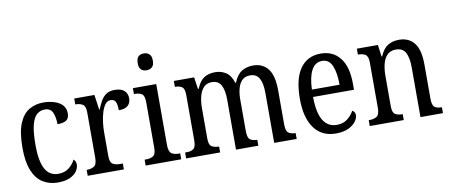

<svg xmlns="http://www.w3.org/2000/svg" viewBox="-67 -1030 3076 1312"><g transform="rotate(-10 1470.5 -373.5)"><path d="M244 10Q186 10 141 -18Q96 -46 71 -106.5Q46 -167 46 -265Q46 -372 71.5 -433.5Q97 -495 141 -520.5Q185 -546 240 -546Q305 -546 348.5 -520Q392 -494 392 -444Q392 -410 372 -396.5Q352 -383 310 -383Q310 -430 296 -463.5Q282 -497 240 -497Q209 -497 185.5 -476.5Q162 -456 149.5 -406Q137 -356 137 -266Q137 -159 166 -103.5Q195 -48 258 -48Q302 -48 331.5 -71.5Q361 -95 376 -126Q383 -120 387.5 -111Q392 -102 392 -88Q392 -67 377 -44Q362 -21 329 -5.5Q296 10 244 10Z M452 0V-41H455Q484 -41 504 -53.5Q524 -66 524 -113V-427Q524 -471 504 -483Q484 -495 456 -495H453V-536H593L608 -431H611Q623 -462 638 -488.5Q653 -515 676 -530.5Q699 -546 735 -546Q779 -546 801 -526Q823 -506 823 -472Q823 -441 803 -422.5Q783 -404 739 -404Q739 -445 729.5 -463.5Q720 -482 695 -482Q673 -482 658 -462.5Q643 -443 633 -411Q623 -379 618.5 -342.5Q614 -306 614 -273V-108Q614 -64 633.5 -52.5Q653 -41 681 -41H703V0Z M974 -640Q951 -640 936.5 -653Q922 -666 922 -698Q922 -731 936.5 -744Q951 -757 974 -757Q996 -757 1011.5 -744Q1027 -731 1027 -698Q1027 -666 1011.5 -653Q996 -640 974 -640ZM854 0V-41H865Q895 -41 914 -53Q933 -65 933 -110V-425Q933 -470 915.5 -482.5Q898 -495 868 -495H860V-536H1022V-115Q1022 -67 1041 -54Q1060 -41 1091 -41H1101V0Z M1135 0V-41H1148Q1176 -41 1193.5 -53.5Q1211 -66 1211 -113V-426Q1211 -471 1193 -483Q1175 -495 1146 -495H1144V-536H1285L1297 -454H1302Q1324 -507 1355.5 -526.5Q1387 -546 1432 -546Q1473 -546 1506 -525Q1539 -504 1556 -450H1560Q1583 -506 1617 -526Q1651 -546 1695 -546Q1761 -546 1798 -499Q1835 -452 1835 -349V-113Q1835 -66 1853 -53.5Q1871 -41 1900 -41H1902V0H1746V-346Q1746 -412 1727 -447.5Q1708 -483 1663 -483Q1628 -483 1607.5 -462.5Q1587 -442 1578 -408Q1569 -374 1569 -334V-113Q1569 -66 1587 -53.5Q1605 -41 1633 -41H1636V0H1481V-346Q1481 -412 1462 -447.5Q1443 -483 1398 -483Q1362 -483 1341 -460.5Q1320 -438 1310.5 -401Q1301 -364 1301 -321V-108Q1301 -64 1320.5 -52.5Q1340 -41 1369 -41H1371V0Z M2173 10Q2076 10 2023.5 -62Q1971 -134 1971 -264Q1971 -405 2021.5 -475.5Q2072 -546 2164 -546Q2249 -546 2297.5 -484.5Q2346 -423 2346 -305V-263H2062Q2063 -152 2095.5 -99.5Q2128 -47 2190 -47Q2234 -47 2263.5 -70Q2293 -93 2309 -124Q2317 -120 2323 -112Q2329 -104 2329 -90Q2329 -70 2312 -46.5Q2295 -23 2260.5 -6.5Q2226 10 2173 10ZM2255 -314Q2255 -395 2234.5 -445Q2214 -495 2165 -495Q2117 -495 2091.5 -448Q2066 -401 2063 -314Z M2409 0V-41H2417Q2446 -41 2465.5 -53.5Q2485 -66 2485 -113V-427Q2485 -471 2465.5 -483Q2446 -495 2419 -495H2414V-536H2560L2571 -454H2575Q2598 -507 2630.5 -526.5Q2663 -546 2708 -546Q2775 -546 2812.5 -499Q2850 -452 2850 -349V-113Q2850 -66 2867 -53.5Q2884 -41 2913 -41H2917V0H2761V-346Q2761 -411 2742 -447.5Q2723 -484 2675 -484Q2637 -484 2614.5 -461Q2592 -438 2583 -400.5Q2574 -363 2574 -321V-108Q2574 -64 2593 -52.5Q2612 -41 2640 -41H2645V0Z"/></g></svg>

Font: Noto Serif Tamil Condensed
Style: Regular
Weight: 400
Width: 3
Designer: Indian Type Foundry, Tom Grace, and the Monotype Design Team
Foundry: Monotype Imaging Inc.
Version: Version 2.004; ttfautohint (v1.8.4.7-5d5b)